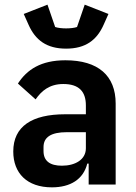

<svg xmlns="http://www.w3.org/2000/svg" viewBox="-20 -793 585 825"><path d="M264 -584C180 -584 132 -621 103 -686L82 -733L184 -773L217 -677C228 -673 247 -671 264 -671C281 -671 300 -673 311 -677L344 -773L446 -733L425 -686C396 -621 348 -584 264 -584ZM261 -534C156 -534 96 -494 57 -434L133 -366C158 -402 192 -432 252 -432C320 -432 349 -399 349 -340V-302H260C117 -302 37 -250 37 -142C37 -49 96 12 203 12C282 12 338 -22 355 -90H361V0H477V-348C477 -468 402 -534 261 -534ZM349 -156C349 -107 303 -81 246 -81C195 -81 167 -101 167 -144V-161C167 -204 200 -225 267 -225H349V-156Z"/></svg>

Font: Plexus Sans SemiBold
Style: Regular
Weight: 600
Version: Version 2.001;PS 002.001;hotconv 1.0.70;makeotf.lib2.5.58329